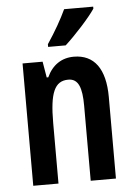

<svg xmlns="http://www.w3.org/2000/svg" viewBox="-54 -807 592 849"><g transform="rotate(-5 242.0 -383.0)"><path d="M392 -757V-766H263C242 -721 214 -672 178 -618V-606H256C300 -646 366 -718 392 -757ZM287 -553C233 -553 191 -525 167 -472H160L148 -543H59V0H171V-269C171 -402 193 -454 254 -454C299 -454 314 -413 314 -333V0H426V-362C426 -488 377 -553 287 -553Z"/></g></svg>

Font: Noto Sans Devanagari ExtraCondensed SemiBold
Style: Regular
Weight: 600
Width: 2
Designer: Jelle Bosma - Monotype Design Team
Foundry: Monotype Imaging Inc.
Version: Version 2.004